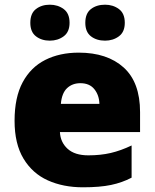

<svg xmlns="http://www.w3.org/2000/svg" viewBox="-20 -787 658 817"><path d="M315 -563Q436 -563 506 -500Q576 -437 576 -310V-225H235Q237 -182 267.5 -154Q298 -126 356 -126Q408 -126 451 -136Q494 -146 540 -168V-31Q500 -10 452.5 0Q405 10 333 10Q249 10 183.5 -19.5Q118 -49 80 -112Q42 -175 42 -273Q42 -373 76.5 -437Q111 -501 172.5 -532Q234 -563 315 -563ZM322 -433Q288 -433 265.5 -412Q243 -391 239 -345H403Q402 -382 381.5 -407.5Q361 -433 322 -433ZM109 -690Q109 -730 133 -748.5Q157 -767 192 -767Q226 -767 251 -748.5Q276 -730 276 -690Q276 -651 251 -632.5Q226 -614 192 -614Q157 -614 133 -632.5Q109 -651 109 -690ZM343 -690Q343 -730 367 -748.5Q391 -767 427 -767Q461 -767 486 -748.5Q511 -730 511 -690Q511 -651 486 -632.5Q461 -614 427 -614Q391 -614 367 -632.5Q343 -651 343 -690Z"/></svg>

Font: Noto Sans Ethiopic Black
Style: Regular
Weight: 900
Designer: Monotype Design Team
Foundry: Monotype Imaging Inc.
Version: Version 2.102; ttfautohint (v1.8.4.7-5d5b)